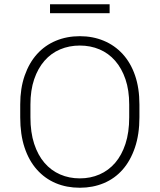

<svg xmlns="http://www.w3.org/2000/svg" viewBox="-20 -876 750 902"><path d="M355 6Q293 6 242 -15.5Q191 -37 153.5 -79Q116 -121 95.5 -182.5Q75 -244 75 -325V-385Q75 -461 96 -521Q117 -581 154 -622Q191 -663 242.5 -684.5Q294 -706 355 -706Q416 -706 467.5 -684.5Q519 -663 556.5 -622Q594 -581 614.5 -521.5Q635 -462 635 -385V-325Q635 -245 614 -183Q593 -121 556 -79Q519 -37 467.5 -15.5Q416 6 355 6ZM355 -38Q405 -38 447.5 -56.5Q490 -75 521 -111Q552 -147 569.5 -200.5Q587 -254 587 -325V-385Q587 -452 569.5 -503.5Q552 -555 521 -590.5Q490 -626 447.5 -644Q405 -662 355 -662Q305 -662 262.5 -644Q220 -626 189 -590.5Q158 -555 140.5 -503.5Q123 -452 123 -385V-325Q123 -254 140.5 -200.5Q158 -147 189 -111Q220 -75 262.5 -56.5Q305 -38 355 -38ZM215 -856H495V-814H215Z"/></svg>

Font: PT Root UI Light
Style: Regular
Weight: 300
Designer: Vitaly Kuzmin
Foundry: ParaType Ltd.
Version: Version 2.000G